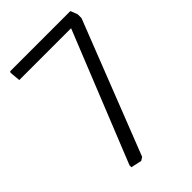

<svg xmlns="http://www.w3.org/2000/svg" viewBox="-224 -826 925 925"><g transform="rotate(-45 238.0 -364.0)"><path d="M171 12 116 0V-13L384 -679H31L26 -733L30 -740H440L454 -704V-678L188 1Z"/></g></svg>

Font: EncodeSans
Style: Light
Weight: 300
Designer: Pablo Impallari, Andres Torresi
Foundry: Pablo Impallari, Andres Torresi
Version: Version 1.000; ttfautohint (v1.4.1)